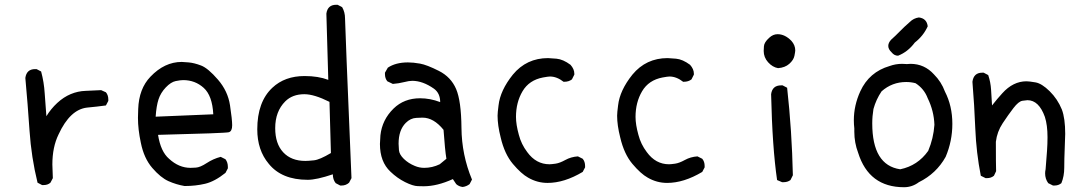

<svg xmlns="http://www.w3.org/2000/svg" viewBox="-20 -780 4540 803"><path d="M162 -6H156L137 -16Q111 -122 103.5 -233.5Q96 -345 86 -454Q91 -491 127 -491H133L152 -481Q164 -437 167 -389Q170 -341 174 -294Q193 -325 219.5 -349.5Q246 -374 276 -386.5Q306 -399 338 -400Q370 -401 403 -403L423 -394Q433 -382 433 -364V-358L423 -339Q387 -334 344 -330Q273 -322 225 -218Q199 -165 199 -92L201 -35L191 -16Q180 -6 162 -6Z M752 -2Q717 -8 684.5 -22.5Q652 -37 617 -77.5Q582 -118 569 -183Q557 -239 557 -287L558 -324Q561 -409 609 -459Q668 -521 740 -521Q746 -521 769 -519Q792 -517 821 -506Q850 -495 891.5 -447Q933 -399 942 -339.5Q951 -280 951 -256Q951 -231 937 -227Q923 -223 641 -216Q652 -146 687 -116Q728 -78 777 -78Q781 -78 799 -79Q817 -80 844.5 -98Q872 -116 903 -124L923 -114Q933 -101 933 -82V-76L923 -57Q878 -21 838 -11.5Q798 -2 752 -2ZM631 -292 872 -302Q868 -380 832 -412.5Q796 -445 746 -445Q735 -445 715 -441Q695 -437 673.5 -414.5Q652 -392 643 -364.5Q634 -337 631 -292Z M1408 -4H1403L1384 -14Q1372 -29 1372 -51Q1304 -28 1267 -28Q1158 -28 1104 -95Q1056 -152 1056 -239Q1056 -354 1119 -413Q1171 -462 1254 -462Q1311 -462 1353 -446L1345 -723Q1350 -760 1386 -760H1392L1411 -750Q1423 -729 1423 -703.5Q1423 -678 1450 -35L1440 -16Q1427 -4 1408 -4ZM1257 -107Q1269 -107 1293 -109.5Q1317 -112 1364 -140L1358 -354Q1294 -386 1253 -386Q1203 -386 1173 -356Q1131 -314 1131 -244Q1131 -179 1164.5 -143Q1198 -107 1257 -107Z M1915 2Q1899 0 1888 -10L1874 -31Q1808 -1 1752 -1Q1748 -1 1727.5 -1.5Q1707 -2 1674 -18.5Q1641 -35 1613 -62Q1569 -103 1569 -178Q1569 -189 1571 -214Q1578 -279 1626 -326Q1670 -369 1737 -369Q1779 -369 1821 -353Q1821 -390 1795 -409Q1748 -442 1704 -442Q1691 -442 1669.5 -436.5Q1648 -431 1623 -429L1600 -440Q1590 -452 1590 -470V-476L1602 -497Q1635 -519 1686 -519Q1708 -519 1736.5 -514Q1765 -509 1815.5 -483.5Q1866 -458 1887.5 -408Q1909 -358 1910 -245Q1911 -132 1954 -29L1944 -10Q1931 0 1915 2ZM1754 -78Q1788 -78 1819 -93L1847 -116Q1841 -152 1835 -237Q1794 -288 1747 -288Q1746 -288 1721.5 -287Q1697 -286 1677 -266Q1647 -236 1647 -179Q1647 -170 1648.5 -152Q1650 -134 1669 -115.5Q1688 -97 1715 -86Q1734 -78 1754 -78Z M2270 -15Q2227 -15 2189 -37Q2160 -53 2125 -94.5Q2090 -136 2074 -205Q2061 -256 2061 -296Q2061 -309 2065 -339Q2072 -402 2125 -468Q2182 -537 2272 -537Q2280 -537 2307.5 -534.5Q2335 -532 2366 -509Q2382 -491 2382 -472V-468L2372 -448Q2359 -438 2340 -438H2337Q2309 -460 2280 -460Q2273 -460 2251 -456Q2193 -445 2165.5 -398.5Q2138 -352 2138 -291Q2138 -259 2150 -216Q2160 -177 2185 -144Q2222 -93 2278 -93Q2286 -93 2303.5 -95.5Q2321 -98 2344.5 -111Q2368 -124 2397 -126L2417 -116Q2427 -104 2427 -86V-80L2417 -61Q2340 -15 2270 -15Z M2770 -15Q2727 -15 2689 -37Q2660 -53 2625 -94.5Q2590 -136 2574 -205Q2561 -256 2561 -296Q2561 -309 2565 -339Q2572 -402 2625 -468Q2682 -537 2772 -537Q2780 -537 2807.5 -534.5Q2835 -532 2866 -509Q2882 -491 2882 -472V-468L2872 -448Q2859 -438 2840 -438H2837Q2809 -460 2780 -460Q2773 -460 2751 -456Q2693 -445 2665.5 -398.5Q2638 -352 2638 -291Q2638 -259 2650 -216Q2660 -177 2685 -144Q2722 -93 2778 -93Q2786 -93 2803.5 -95.5Q2821 -98 2844.5 -111Q2868 -124 2897 -126L2917 -116Q2927 -104 2927 -86V-80L2917 -61Q2840 -15 2770 -15Z M3257 -18H3251L3230 -27Q3210 -164 3205 -386Q3210 -423 3247 -423H3253L3272 -413Q3292 -233 3296 -47L3286 -27Q3274 -18 3257 -18ZM3234 -495Q3211 -499 3192.5 -519.5Q3174 -540 3174 -567Q3174 -570 3175 -586.5Q3176 -603 3197 -622Q3213 -637 3232 -637Q3263 -637 3290 -609Q3306 -591 3306 -569Q3306 -564 3302.5 -546.5Q3299 -529 3281 -513Q3263 -497 3234 -495Z M3736 -547Q3720 -547 3709 -561Q3695 -574 3695 -588Q3695 -601 3707 -614Q3725 -630 3743.5 -649Q3762 -668 3785 -688Q3801 -704 3823 -707Q3856 -703 3860 -670Q3842 -630 3806 -602Q3777 -563 3736 -547ZM3761 3Q3614 3 3569 -141Q3553 -183 3553 -229V-243Q3551 -260 3551 -277Q3551 -339 3578 -398Q3615 -479 3701 -504Q3726 -513 3753 -513L3773 -512L3788 -513Q3846 -513 3886 -469Q3917 -438 3932 -397Q3963 -337 3963 -262Q3963 -190 3935 -124Q3896 -54 3823 -18Q3795 3 3761 3ZM3745 -72Q3818 -87 3862 -149Q3884 -201 3888 -258Q3886 -316 3860 -369Q3845 -409 3809 -432Q3790 -437 3770 -437Q3711 -437 3667 -398Q3644 -364 3633 -324Q3628 -294 3628 -264Q3628 -89 3745 -72Z M4390 -4H4384L4364 -14Q4351 -32 4351 -55Q4351 -63 4353 -72L4359 -150Q4361 -178 4361 -206Q4361 -257 4350 -291Q4325 -361 4277 -361Q4272 -361 4256 -358.5Q4240 -356 4218.5 -328Q4197 -300 4173.5 -264.5Q4150 -229 4145 -187Q4145 -91 4146 -64L4137 -45Q4125 -35 4108 -35H4102L4082 -45Q4063 -142 4059 -241.5Q4055 -341 4047 -438Q4052 -476 4088 -476H4094L4113 -466Q4123 -437 4125 -404.5Q4127 -372 4129 -339Q4150 -366 4172 -390Q4217 -440 4273 -440Q4284 -440 4310.5 -435.5Q4337 -431 4370 -398.5Q4403 -366 4421 -322Q4435 -285 4435 -220Q4435 -208 4433 -161Q4431 -114 4431 -78.5Q4431 -43 4419 -14Q4407 -4 4390 -4Z"/></svg>

Font: Xiaolai Mono SC
Style: Regular
Weight: 400
Monospace: yes
Designer: LXGW / Nozomi Seto
Version: Version 3.113;September 30, 2024